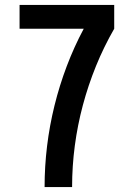

<svg xmlns="http://www.w3.org/2000/svg" viewBox="-20 -755 540 775"><path d="M160 0Q160 -83 170 -165.5Q180 -248 200 -329Q220 -410 249.5 -488Q279 -566 318 -639H59V-735H441V-639Q399 -566 367.5 -488.5Q336 -411 314.5 -330.5Q293 -250 282 -167Q271 -84 271 0Z"/></svg>

Font: Iosevka SS08 Regular
Style: Bold
Weight: 700
Monospace: yes
Designer: Belleve Invis
Foundry: Belleve Invis
Version: Version 16.3.4; ttfautohint (v1.8.4)